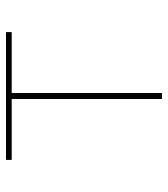

<svg xmlns="http://www.w3.org/2000/svg" viewBox="20 -580 560 640"><g transform="rotate(-90 300.0 -260.0)"><path d="M290 0V-501H87V-520H513V-501H310V0Z"/></g></svg>

Font: Zed Sans Thin Extended
Style: Regular
Weight: 100
Width: 7
Designer: Belleve Invis
Foundry: Belleve Invis
Version: Version 1.0.0; ttfautohint (v1.8.4)